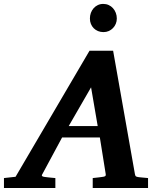

<svg xmlns="http://www.w3.org/2000/svg" viewBox="-73 -941 808 961"><path d="M382.8 -503.9 271 -310.1H416ZM391.1 0V-49.8Q398.9 -50.8 407 -51.5Q415 -52.2 421.9 -53.2Q429.7 -54.2 437 -55.2Q446.8 -56.2 452.1 -58.6Q457.5 -61 456.1 -69.8L426.8 -252.9H237.8L139.2 -69.8Q134.3 -62.5 138.2 -59.3Q142.1 -56.2 151.9 -55.2Q159.7 -54.2 168.5 -53.2Q175.8 -52.2 185.1 -51.5Q194.3 -50.8 204.1 -49.8V0H-53.2V-49.8L4.9 -56.2L375 -687H493.2L602.1 -70.8Q603.5 -61 607.2 -58.3Q610.8 -55.7 622.1 -54.2Q628.9 -53.7 636.7 -52.7Q643.6 -51.8 651.6 -51.3Q659.7 -50.8 668 -49.8V0ZM511.7 -848.1Q511.7 -834.5 506.6 -822Q501.5 -809.6 492.4 -800.3Q483.4 -791 471.2 -785.6Q459 -780.3 444.8 -780.3Q430.2 -780.3 417.7 -785.4Q405.3 -790.5 396.2 -799.6Q387.2 -808.6 382.1 -821Q377 -833.5 377 -848.1Q377 -863.3 381.8 -876.5Q386.7 -889.6 395.5 -899.7Q404.3 -909.7 416.5 -915.5Q428.7 -921.4 443.8 -921.4Q458.5 -921.4 470.9 -915.8Q483.4 -910.2 492.4 -900.1Q501.5 -890.1 506.6 -876.7Q511.7 -863.3 511.7 -848.1Z"/></svg>

Font: Charis SIL
Style: Bold Italic
Weight: 700
Italic angle: -11°
Foundry: SIL International
Version: Version 4.112